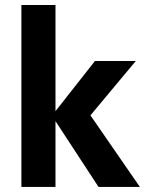

<svg xmlns="http://www.w3.org/2000/svg" viewBox="-20 -742 590 762"><path d="M535.2 0H371.1L200.2 -261.2V0H64.9V-722.2H200.2V-300.8L356.9 -500H519L338.9 -284.2Z"/></svg>

Font: Perun
Style: Bold
Weight: 700
Foundry: Copyright (c) Stefan Peev, Context Ltd, 2016
Version: Version 1.0000